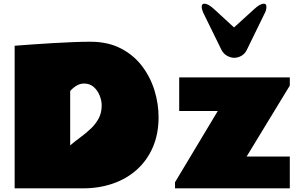

<svg xmlns="http://www.w3.org/2000/svg" viewBox="-20 -1030 1648 1050"><path d="M60.1 -779.8Q60.1 -779.8 89.4 -782Q118.7 -784.2 166 -787.6Q213.4 -791 269 -794.2Q324.7 -797.4 378.7 -799.6Q432.6 -801.8 474.1 -801.8Q569.8 -801.8 640.1 -765.6Q710.4 -729.5 756.3 -669.2Q802.2 -608.9 824.7 -535.9Q847.2 -462.9 847.2 -389.2Q847.2 -297.4 815.9 -225.1Q784.7 -152.8 728.8 -102.5Q672.9 -52.2 597.4 -26.1Q522 0 434.1 0H60.1ZM363.8 -234.9Q389.6 -256.8 419.4 -278.8Q449.2 -300.8 475.8 -325.7Q502.4 -350.6 519.3 -381.6Q536.1 -412.6 536.1 -453.1Q536.1 -480 524.9 -507.8Q513.7 -535.6 492.4 -554.4Q471.2 -573.2 439.9 -573.2Q417.5 -573.2 397.7 -561Q377.9 -548.8 363.8 -532.2ZM1170.9 -422.9H960V-606.9H1564.9V-562L1328.6 -173.8H1564.9V0H937V-33.2ZM1090.8 -961.9Q1083 -980.5 1083 -992.7Q1083 -1009.8 1097.7 -1009.8Q1118.2 -1009.8 1149.9 -981L1259.8 -879.9L1371.1 -981Q1402.3 -1009.8 1422.9 -1009.8Q1437 -1009.8 1437 -992.7Q1437 -986.8 1435.8 -979.2Q1434.6 -971.7 1429.7 -961.9L1330.1 -757.8Q1319.3 -735.4 1300 -724.6Q1280.8 -713.9 1260.7 -713.9Q1241.2 -713.9 1221.2 -725.3Q1201.2 -736.8 1190.9 -757.8Z"/></svg>

Font: Rammetto One
Style: Regular
Weight: 400
Designer: Vernon Adams
Foundry: Vernon Adams
Version: Version 1.100; ttfautohint (v1.8.4.7-5d5b)